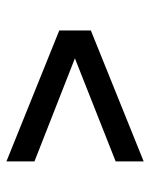

<svg xmlns="http://www.w3.org/2000/svg" viewBox="45 -678 466 596"><g transform="rotate(-90 278.0 -380.0)"><path d="M75 -167V-254L416.5 -389V-372L75 -506V-593L481.5 -429V-331Z"/></g></svg>

Font: Encode Sans SemiExpanded Medium
Style: Regular
Weight: 500
Width: 6
Designer: Multiple Designers
Foundry: Impallari Type
Version: Version 3.002